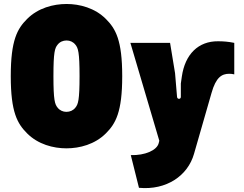

<svg xmlns="http://www.w3.org/2000/svg" viewBox="-20 -732 1223 963"><path d="M636 46 677 210C815 223 922 149 953 40L1041 -266C1063 -344 1092 -362 1130 -362C1138 -362 1146 -361 1155 -359V-517C1126 -523 1100 -525 1074 -525C975 -526 908 -460 892 -348L887 -313V-246C887 -233 869 -233 868 -246L858 -365L833 -517H634L779 -26L776 -14C767 22 707 48 636 46ZM313 12C380 12 456 -8 511 -63C560 -112 593 -169 593 -350C593 -531 560 -588 511 -637C456 -692 380 -712 314 -712C247 -712 171 -692 116 -637C67 -588 34 -531 34 -350C34 -169 67 -112 116 -63C171 -8 247 12 313 12ZM313 -171C296 -171 280 -178 269 -192C255 -209 248 -229 248 -350C248 -471 255 -491 269 -508C280 -522 296 -529 314 -529C331 -529 347 -522 358 -508C372 -491 379 -471 379 -350C379 -229 372 -209 358 -192C347 -178 331 -171 313 -171Z"/></svg>

Font: Finlandica Black
Style: Regular
Weight: 900
Designer: Niklas Ekholm, Juho Hiilivirta, Jaakko Suomalainen
Foundry: Helsinki Type Studio
Version: Version 2.000;Glyphs 3.2 (3202)